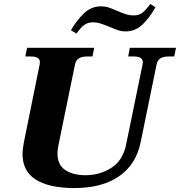

<svg xmlns="http://www.w3.org/2000/svg" viewBox="-20 -942 911 972"><path d="M339 -789Q368 -839 405 -874.5Q442 -910 492 -910Q512 -910 530.5 -904Q549 -898 573 -887Q604 -874 620.5 -869Q637 -864 657 -864Q682 -864 699.5 -876.5Q717 -889 741 -922L767 -905Q739 -855 702.5 -819Q666 -783 616 -783Q596 -783 577.5 -789Q559 -795 535 -806Q505 -818 487.5 -823.5Q470 -829 450 -829Q425 -829 407 -816Q389 -803 367 -772ZM94 -163Q94 -185 101 -222L181 -617Q182 -620 182 -627Q182 -656 137 -656H108L117 -700H457L448 -656H420Q368 -656 360 -617L276 -208Q271 -183 271 -166Q271 -107 310.5 -81Q350 -55 413 -55Q484 -55 542.5 -91.5Q601 -128 618 -208L702 -617Q703 -620 703 -627Q703 -656 658 -656H629L637 -700H871L862 -656H832Q781 -656 773 -617L692 -222Q669 -109 582.5 -49.5Q496 10 357 10Q229 10 161.5 -32.5Q94 -75 94 -163Z"/></svg>

Font: Taviraj
Style: Bold Italic
Weight: 700
Italic angle: -12°
Designer: Katatrad Team
Foundry: CadsonDemak
Version: Version 1.001